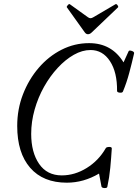

<svg xmlns="http://www.w3.org/2000/svg" viewBox="-20 -889 682 948"><path d="M510 33Q509 40 496 39.5Q483 39 481 32L469 -32Q393 13 310 13Q193 13 129 -60.5Q65 -134 65 -267Q65 -350 93.5 -423.5Q122 -497 171 -554Q220 -611 284 -643.5Q348 -676 420 -676Q532 -676 590 -581L615 -636Q618 -642 631 -637.5Q644 -633 642 -625Q631 -577 618 -528.5Q605 -480 587 -437Q584 -430 571 -431.5Q558 -433 558 -440Q559 -532 523 -587Q487 -642 427 -642Q386 -642 344.5 -618.5Q303 -595 265 -554Q227 -513 197.5 -460.5Q168 -408 151 -348Q134 -288 134 -228Q134 -137 173 -80Q212 -23 285 -23Q349 -23 408 -59.5Q467 -96 502 -157Q505 -163 518.5 -163.5Q532 -164 532 -156Q529 -108 524.5 -60.5Q520 -13 510 33ZM414 -720Q405 -720 398 -730L310 -853Q308 -856 314.5 -863.5Q321 -871 325 -868L414 -804Q421 -799 427 -799Q433 -799 441 -804L550 -868Q555 -871 560.5 -863Q566 -855 562 -852L433 -729Q424 -720 414 -720Z"/></svg>

Font: Junicode Two Beta Condensed
Style: Italic
Weight: 400
Width: 3
Italic angle: -9°
Version: Version 1.053; ttfautohint (v1.8.4)